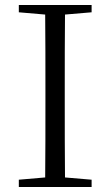

<svg xmlns="http://www.w3.org/2000/svg" viewBox="-20 -745 440 765"><path d="M55 -696 160 -687C161 -590 161 -490 161 -390V-335C161 -235 161 -136 160 -38L55 -29V0H345V-29L239 -38C238 -137 238 -235 238 -335V-390C238 -490 238 -590 239 -687L345 -696V-725H55Z"/></svg>

Font: Noto Serif CJK HK Light
Style: Regular
Weight: 300
Designer: Ryoko NISHIZUKA 西塚涼子 (kana & ideographs); Frank Grießhammer (Latin, Greek & Cyrillic); Wenlong ZHANG 张文龙 (bopomofo); San
Foundry: Adobe
Version: Version 2.001;hotconv 1.1.0;makeotfexe 2.6.0